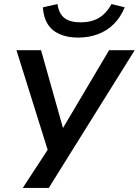

<svg xmlns="http://www.w3.org/2000/svg" viewBox="-20 -745 683 945"><path d="M92 180 226 -25 227 32 61 -498H182L290 -115L517 -498H643L220 180ZM364 -560Q312 -560 273.5 -577Q235 -594 214.5 -627Q194 -660 191 -709L263 -725Q269 -679 296.5 -657Q324 -635 377 -635Q429 -635 466 -656.5Q503 -678 529 -725L594 -709Q573 -659 539.5 -626Q506 -593 461.5 -576.5Q417 -560 364 -560Z"/></svg>

Font: Nunito Sans 7pt SemiExpanded SemiBold
Style: Italic
Weight: 600
Width: 6
Italic angle: -9°
Designer: Vernon Adams
Foundry: Vernon Adams
Version: Version 3.101;gftools[0.9.27]